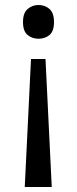

<svg xmlns="http://www.w3.org/2000/svg" viewBox="-20 -566 309 768"><path d="M196 -478Q196 -441 178 -426Q160 -411 134 -411Q109 -411 90.5 -426Q72 -441 72 -478Q72 -514 90.5 -530Q109 -546 134 -546Q160 -546 178 -530Q196 -514 196 -478ZM104 -330H162L187 182H79Z"/></svg>

Font: Noto Sans Cypro Minoan
Style: Regular
Weight: 400
Designer: David Williams
Foundry: David Williams
Version: Version 1.503; ttfautohint (v1.8.4.7-5d5b)